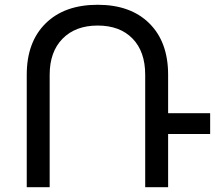

<svg xmlns="http://www.w3.org/2000/svg" viewBox="-20 -784 900 804"><path d="M860 -310V-223H684V0H588V-471Q588 -568 535 -622.5Q482 -677 389 -677Q296 -677 242 -622Q188 -567 188 -471V0H92V-471Q92 -608 171 -686Q250 -764 389 -764Q527 -764 605.5 -686Q684 -608 684 -471V-310Z"/></svg>

Font: Montserrat arm
Style: Regular
Weight: 400
Designer: Julieta Ulanovsky
Foundry: Julieta Ulanovsky
Version: Version 6.000;PS 006.000;hotconv 1.0.88;makeotf.lib2.5.64775